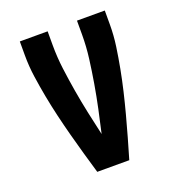

<svg xmlns="http://www.w3.org/2000/svg" viewBox="-133 -841 866 947"><g transform="rotate(-20 300.0 -367.5)"><path d="M216 0Q200 -54 184.5 -108.5Q169 -163 154.5 -217.5Q140 -272 127 -327Q114 -382 103.5 -437.5Q93 -493 85 -549Q77 -605 77 -662V-735H223V-662Q223 -599 231 -537Q239 -475 249.5 -413Q260 -351 273 -290Q286 -229 300 -168Q314 -229 327 -290Q340 -351 350.5 -413Q361 -475 369 -537Q377 -599 377 -662V-735H523V-662Q523 -605 515 -549Q507 -493 496.5 -437.5Q486 -382 473 -327Q460 -272 445.5 -217.5Q431 -163 415.5 -108.5Q400 -54 384 0Z"/></g></svg>

Font: Iosevka Curly Heavy Extended
Style: Regular
Weight: 900
Width: 7
Monospace: yes
Designer: Belleve Invis
Foundry: Belleve Invis
Version: Version 11.1.0; ttfautohint (v1.8.3)